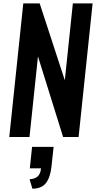

<svg xmlns="http://www.w3.org/2000/svg" viewBox="-20 -830 582 1163"><path d="M176.3 313 159.2 255.9Q190.9 253.9 208 238.8Q225.1 223.6 228.5 189.5H160.6L174.3 59.6H304.7L292 177.7Q284.7 244.6 258.5 278.6Q232.4 312.5 176.3 313ZM36.1 0 121.1 -809.6H220.2L372.6 -343.8L421.4 -809.6H541L456.1 0H362.3L210 -488.3L158.7 0Z"/></svg>

Font: Oswald
Style: Medium
Weight: 500
Designer: Vernon Adams
Foundry: Vernon Adams
Version: 3.0; ttfautohint (v0.94.23-7a4d-dirty) -l 8 -r 50 -G 150 -x 